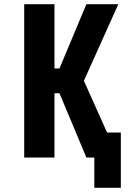

<svg xmlns="http://www.w3.org/2000/svg" viewBox="-20 -755 640 920"><path d="M559 145H432V0H394L265 -308H241V0H96V-735H241V-427H265L394 -735H547L382 -368L493 -120H559Z"/></svg>

Font: Iosevka Heavy Extended
Style: Regular
Weight: 900
Width: 7
Monospace: yes
Designer: Belleve Invis
Foundry: Belleve Invis
Version: Version 32.5.0; ttfautohint (v1.8.4)